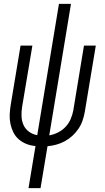

<svg xmlns="http://www.w3.org/2000/svg" viewBox="-20 -755 540 990"><path d="M127 215 163 -2Q139 -4 117 -12.5Q95 -21 77.5 -36Q60 -51 49.5 -71.5Q39 -92 34 -115.5Q29 -139 30 -163.5Q31 -188 35 -213L86 -520H147L94 -204Q90 -179 91 -155Q92 -131 101.5 -110Q111 -89 130 -75.5Q149 -62 172 -58L284 -735H346L234 -57Q257 -61 279 -72Q301 -83 318 -101Q335 -119 344.5 -141.5Q354 -164 358 -186L413 -520H474L417 -177Q413 -155 405.5 -133Q398 -111 384.5 -91Q371 -71 353 -54.5Q335 -38 313.5 -26.5Q292 -15 269.5 -9Q247 -3 225 -1L189 215Z"/></svg>

Font: Iosevka Curly Light
Style: Italic
Weight: 300
Italic angle: -9°
Monospace: yes
Designer: Belleve Invis
Foundry: Belleve Invis
Version: Version 22.1.2; ttfautohint (v1.8.4)